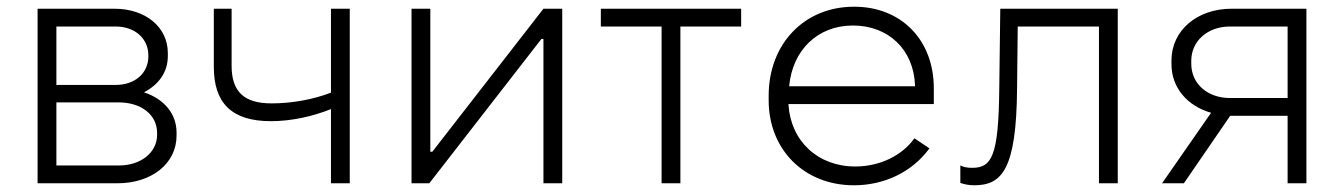

<svg xmlns="http://www.w3.org/2000/svg" viewBox="-20 -546 4003 572"><path d="M92 0H330C432 0 506 -59 506 -142V-151C506 -207 469 -251 409 -271C453 -294 480 -331 480 -379V-388C480 -465 414 -520 321 -520H92ZM148 -293V-467H325C382 -467 422 -431 422 -381V-378C422 -328 382 -293 325 -293ZM148 -53V-241H333C401 -241 448 -204 448 -150V-144C448 -92 400 -53 334 -53Z M966 0H1022V-520H966V-270C914 -250 851 -238 789 -238C707 -238 670 -273 670 -350V-520H617V-347C617 -240 669 -185 787 -185C848 -185 911 -199 966 -221Z M1206 0H1259L1593 -430H1599V0H1655V-520H1599L1268 -94H1262V-520H1206Z M1951 0H2007V-467H2188V-520H1770V-467H1951Z M2524 6C2614 6 2697 -33 2749 -104L2704 -134C2669 -84 2603 -50 2528 -50C2416 -50 2336 -126 2329 -234V-236H2762V-283C2762 -427 2665 -526 2525 -526H2524C2376 -526 2270 -415 2270 -261V-247C2270 -101 2375 6 2524 6ZM2331 -289C2341 -397 2416 -470 2521 -470C2627 -470 2702 -398 2706 -292V-289Z M2882 6C2964 6 3008 -39 3010 -281L3012 -467H3254V0H3310V-520H2960L2957 -283C2955 -81 2935 -46 2876 -46C2863 -46 2851 -48 2841 -53V-1C2853 3 2866 6 2882 6Z M3442 0H3507L3645 -201H3816V0H3872V-520H3649C3546 -520 3470 -455 3470 -366V-355C3470 -284 3518 -230 3588 -210ZM3644 -254C3578 -254 3529 -296 3529 -356V-365C3529 -424 3578 -467 3644 -467H3816V-254Z"/></svg>

Font: Fixel Display Light
Style: Regular
Weight: 300
Designer: AlfaBravo + MacPaw
Foundry: Kyrylo Tkachov, Marchela Mozhyna, Serhii Makarenko, Maria Weinstein, Zakhar Kryvoshyya
Version: Version 1.211